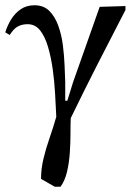

<svg xmlns="http://www.w3.org/2000/svg" viewBox="-29 -496 515 730"><path d="M201 214H179L127 184Q127 146 136.5 106.5Q146 67 160 27Q174 -13 185 -52Q183 -92 180.5 -139Q178 -186 171.5 -232.5Q165 -279 153.5 -318Q142 -357 123.5 -380.5Q105 -404 76 -404Q55 -404 39 -395.5Q23 -387 8 -363L-9 -373Q-1 -399 13.5 -422.5Q28 -446 50 -461Q72 -476 102 -476Q137 -476 158.5 -454.5Q180 -433 192.5 -398.5Q205 -364 210 -324.5Q215 -285 216.5 -248Q218 -211 219 -185V-113H227L249 -184L350 -470L448 -473V-458Q396 -358 343 -254Q290 -150 240 -47Q239 -25 239 10Q239 45 236.5 83.5Q234 122 226 156.5Q218 191 201 214Z"/></svg>

Font: STIX Two Text
Style: Regular
Weight: 400
Designer: Ross Mills, John Hudson & Paul Hanslow, Tiro Typeworks Ltd; with prior portions MicroPress Inc., and Coen Hoffman.
Foundry: Tiro Typeworks Ltd
Version: Version 2.13 b171